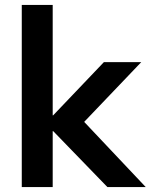

<svg xmlns="http://www.w3.org/2000/svg" viewBox="-20 -756 609 776"><path d="M68 0V-736H193V-290H195L400 -505H551L296 -238L297 -288L569 0H414L195 -226H193V0Z"/></svg>

Font: Mulish ExtraLight
Style: Regular
Weight: 200
Designer: Vernon Adams
Foundry: Vernon Adams
Version: Version 3.603